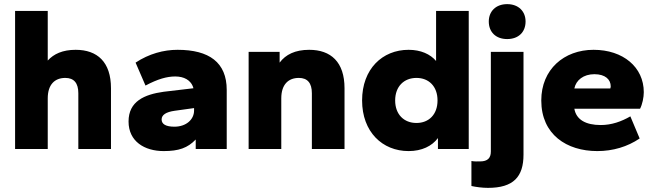

<svg xmlns="http://www.w3.org/2000/svg" viewBox="-20 -721 3167 929"><path d="M517 0V-294C517 -421 451 -480 346 -480C283 -480 240 -460 211 -428V-668H53V0H211V-245C211 -312 245 -344 296 -344C338 -344 359 -319 359 -270V0Z M772 10C845 10 888 -5 927 -46V0H1077V-286C1077 -419 992 -480 839 -480C772 -480 701 -461 636 -418L684 -307C744 -339 788 -351 828 -351C868 -351 905 -335 916 -294L772 -277C679 -264 602 -231 602 -133C602 -37 679 10 772 10ZM824 -108C783 -108 762 -120 762 -143C762 -165 783 -179 825 -185L919 -198V-186C919 -143 881 -108 824 -108Z M1647 0V-294C1647 -421 1581 -480 1476 -480C1408 -480 1362 -457 1333 -418V-470H1183V0H1341V-245C1341 -312 1375 -344 1426 -344C1468 -344 1489 -319 1489 -270V0Z M1957 10C2021 10 2070 -14 2099 -53V0H2248V-668H2090V-426C2062 -459 2016 -480 1957 -480C1830 -480 1732 -387 1732 -235C1732 -83 1830 10 1957 10ZM1995 -126C1935 -126 1892 -167 1892 -235C1892 -303 1935 -344 1995 -344C2055 -344 2097 -303 2097 -235C2097 -167 2055 -126 1995 -126Z M2341 188C2464 188 2513 135 2513 27V-470H2355V12C2355 43 2340 60 2303 60C2288 60 2277 61 2261 58V179C2284 184 2314 188 2341 188ZM2434 -532C2489 -532 2523 -566 2523 -617C2523 -666 2489 -701 2434 -701C2379 -701 2345 -666 2345 -617C2345 -566 2379 -532 2434 -532Z M2870 10C2946 10 3016 -11 3075 -51L3030 -158C2987 -133 2939 -116 2887 -116C2814 -116 2768 -142 2759 -195H3077C3088 -216 3095 -250 3095 -275C3095 -396 2995 -480 2852 -480C2709 -480 2599 -385 2599 -235C2599 -70 2722 10 2870 10ZM2856 -362C2909 -362 2935 -336 2935 -303C2935 -300 2934 -297 2933 -293H2759C2767 -333 2803 -362 2856 -362Z"/></svg>

Font: Celebes ExtraBold
Style: Regular
Weight: 800
Designer: Anugrah Pasau
Foundry: Lafontype
Version: Version 1.000